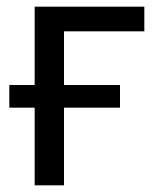

<svg xmlns="http://www.w3.org/2000/svg" viewBox="-20 -556 474 576"><path d="M413 -536V-462H172V-301H340V-233H172V0H84V-233H8V-301H84V-536Z"/></svg>

Font: Noto Sans Living
Style: Regular
Weight: 400
Designer: Monotype Design Team
Foundry: Monotype Imaging Inc.
Version: Version 2.013; ttfautohint (v1.8.4.7-5d5b)